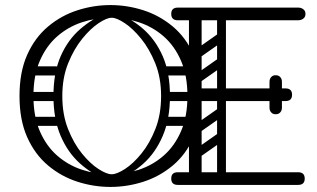

<svg xmlns="http://www.w3.org/2000/svg" viewBox="-20 -730 1251 758"><path d="M720 -351Q720 -432 694.5 -490.5Q669 -549 626 -586.5Q583 -624 528.5 -642Q474 -660 416 -660Q358 -660 303.5 -642Q249 -624 206 -586.5Q163 -549 137.5 -490.5Q112 -432 112 -351Q112 -270 137.5 -211.5Q163 -153 206 -115.5Q249 -78 303.5 -60Q358 -42 416 -42Q474 -42 528.5 -60Q583 -78 626 -115.5Q669 -153 694.5 -211.5Q720 -270 720 -351ZM57 -351Q57 -446 87.5 -514Q118 -582 170 -625.5Q222 -669 286 -689.5Q350 -710 416 -710Q482 -710 546 -689.5Q610 -669 662 -625.5Q714 -582 744.5 -514Q775 -446 775 -351Q775 -256 744.5 -188Q714 -120 662 -76.5Q610 -33 546 -12.5Q482 8 416 8Q350 8 286 -12.5Q222 -33 170 -76.5Q118 -120 87.5 -188Q57 -256 57 -351ZM221 -252Q221 -243 216 -238Q211 -233 204 -233H109Q93 -233 93 -252Q93 -269 110 -269H204Q221 -269 221 -252ZM219 -451Q219 -442 214 -437Q209 -432 202 -432H107Q91 -432 91 -451Q91 -468 108 -468H202Q219 -468 219 -451ZM213 -350Q213 -341 208 -336Q203 -331 196 -331H101Q85 -331 85 -350Q85 -367 102 -367H196Q213 -367 213 -350ZM612 -252Q612 -269 629 -269H723Q740 -269 740 -252Q740 -233 724 -233H629Q622 -233 617 -238Q612 -243 612 -252ZM614 -451Q614 -468 631 -468H725Q742 -468 742 -451Q742 -432 726 -432H631Q624 -432 619 -437Q614 -442 614 -451ZM620 -350Q620 -367 637 -367H731Q748 -367 748 -350Q748 -331 732 -331H637Q630 -331 625 -336Q620 -341 620 -350ZM438 -18 421 -42Q441 -42 473.5 -63Q506 -84 538.5 -124Q571 -164 593.5 -221Q616 -278 616 -351Q616 -423 593 -480Q570 -537 537 -577.5Q504 -618 472 -639Q440 -660 421 -660L437 -680Q497 -658 545.5 -615.5Q594 -573 622.5 -508Q651 -443 651 -351Q651 -260 622.5 -193.5Q594 -127 546 -84Q498 -41 438 -18ZM404 -18Q345 -41 296.5 -84Q248 -127 219.5 -193.5Q191 -260 191 -351Q191 -443 219.5 -508Q248 -573 297 -615.5Q346 -658 405 -680L421 -660Q402 -660 370 -639Q338 -618 305 -577.5Q272 -537 249 -480Q226 -423 226 -351Q226 -278 248.5 -221Q271 -164 303.5 -124Q336 -84 368.5 -63Q401 -42 421 -42ZM751 0Q726 0 726 -36V-674Q726 -700 751 -700Q776 -700 776 -674V-26Q776 0 751 0ZM682 0Q656 0 656 -25Q656 -50 682 -50H1157Q1183 -50 1183 -25Q1183 0 1157 0ZM762 -331Q736 -331 736 -356Q736 -381 762 -381H1107Q1133 -381 1133 -356Q1133 -331 1107 -331ZM682 -650Q656 -650 656 -675Q656 -700 682 -700H1157Q1169 -700 1177.5 -693.5Q1186 -687 1186 -675Q1186 -663 1177.5 -656.5Q1169 -650 1157 -650ZM1068 -279Q1057 -279 1051 -286Q1044 -293 1044 -305V-354Q1044 -366 1050 -373Q1057 -380 1068 -380Q1080 -380 1087 -373Q1093 -366 1093 -354V-305Q1093 -293 1086 -286Q1080 -279 1068 -279ZM1068 -433Q1080 -433 1086 -426Q1093 -419 1093 -407V-358Q1093 -347 1087 -339Q1080 -332 1068 -332Q1057 -332 1050 -339Q1044 -347 1044 -358V-407Q1044 -419 1051 -426Q1057 -433 1068 -433ZM866 -496Q871 -489 869.5 -482Q868 -475 863 -471L769 -405Q756 -396 746 -409Q735 -425 749 -434L843 -500Q856 -509 866 -496ZM866 -594Q871 -587 869.5 -580Q868 -573 863 -569L769 -503Q756 -494 746 -507Q735 -523 749 -532L843 -598Q856 -607 866 -594ZM759 -298Q741 -298 741 -316V-648Q741 -664 759 -664Q776 -664 776 -647V-315Q776 -298 759 -298ZM855 -298Q837 -298 837 -316V-648Q837 -664 855 -664Q872 -664 872 -647V-315Q872 -298 855 -298ZM866 -201Q871 -194 869.5 -187Q868 -180 863 -176L769 -110Q756 -101 746 -114Q735 -130 749 -139L843 -205Q856 -214 866 -201ZM866 -299Q871 -292 869.5 -285Q868 -278 863 -274L769 -208Q756 -199 746 -212Q735 -228 749 -237L843 -303Q856 -312 866 -299ZM759 -3Q741 -3 741 -21V-353Q741 -369 759 -369Q776 -369 776 -352V-20Q776 -3 759 -3ZM855 -3Q837 -3 837 -21V-353Q837 -369 855 -369Q872 -369 872 -352V-20Q872 -3 855 -3Z"/></svg>

Font: Agu Display
Style: Regular
Weight: 400
Designer: Oluwaseun Badejo
Version: Version 1.103